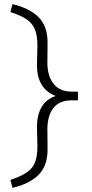

<svg xmlns="http://www.w3.org/2000/svg" viewBox="-20 -712 445 924"><path d="M40 192 30 154Q80 137 108 118.5Q136 100 148 70.5Q160 41 160 -7L158 -102Q158 -160 181 -198Q204 -236 248 -250Q158 -285 158 -398L160 -493Q160 -541 148 -570.5Q136 -600 108 -619Q80 -638 30 -654L40 -692Q122 -673 165.5 -629.5Q209 -586 209 -507L208 -412Q208 -346 237.5 -309Q267 -272 322 -271H355V-229H320Q265 -228 236.5 -191.5Q208 -155 208 -88L209 7Q209 86 165.5 129.5Q122 173 40 192Z"/></svg>

Font: Lexend ExtraLight
Style: Regular
Weight: 200
Designer: Bonnie Shaver-Troup, Thomas Jockin
Foundry: Lexend
Version: Version 1.007; ttfautohint (v1.8.3)